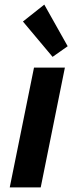

<svg xmlns="http://www.w3.org/2000/svg" viewBox="-20 -818 315 838"><path d="M128.4 -522.9H263.2L157.7 0H22.5ZM80.1 -724.1 173.3 -797.9 275.4 -616.2 209.5 -569.8Z"/></svg>

Font: Reddit Sans Chocolate
Style: Bold Italic
Weight: 700
Italic angle: -11.25°
Designer: Stephen Hutchings
Version: Version 1.013